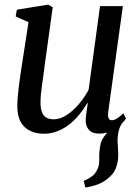

<svg xmlns="http://www.w3.org/2000/svg" viewBox="-20 -569 604 832"><path d="M350 243.5 342.5 215Q364.5 205.5 378.5 195Q392.5 184.5 400.5 168Q411 148.5 410 121.5Q409 94.5 413.5 67.5Q417 40.5 432.2 21.2Q447.5 2 458 -12L518 -47Q500.5 -26.5 494.8 -3.5Q489 19.5 489.5 45Q490 57.5 491.2 72.2Q492.5 87 492.5 101Q492.5 133.5 481.8 160.5Q471 187.5 443 208Q425.5 221.5 403.8 230Q382 238.5 350 243.5ZM169.5 10.5Q136.5 10.5 110.8 -1.8Q85 -14 70 -40.2Q55 -66.5 55 -110Q55 -125.5 56.8 -148Q58.5 -170.5 61.8 -195.8Q65 -221 68.5 -245.2Q72 -269.5 75 -287.5L103.5 -473L48 -497.5L53 -527L189 -549L208.5 -537.5L173.5 -285.5Q171.5 -265.5 168.2 -243.5Q165 -221.5 162 -200Q159 -178.5 157.2 -159.2Q155.5 -140 155.5 -126Q155.5 -98 162.2 -81.8Q169 -65.5 181.8 -58.8Q194.5 -52 213.5 -52Q240 -52 267.8 -69.8Q295.5 -87.5 320.8 -116.8Q346 -146 364 -180L413.5 -542.5H512.5L449 -84.5Q446.5 -66.5 450.5 -57.2Q454.5 -48 464 -48Q474 -48 486 -55Q498 -62 514.5 -78L526 -55Q519.5 -45 503.2 -29.5Q487 -14 463.2 -2Q439.5 10 410.5 10Q378.5 10 364.2 -7.5Q350 -25 351.5 -50.5Q351.5 -53.5 352.2 -61.8Q353 -70 354.5 -80.8Q356 -91.5 357.5 -102.8Q359 -114 360.5 -122L359 -123Q343.5 -97 324 -73Q304.5 -49 280.8 -30.2Q257 -11.5 229.2 -0.5Q201.5 10.5 169.5 10.5Z"/></svg>

Font: Merriweather 60pt
Style: Italic
Weight: 400
Italic angle: -7.8°
Version: Version 2.101